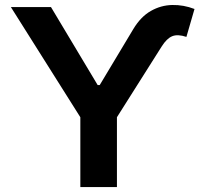

<svg xmlns="http://www.w3.org/2000/svg" viewBox="-20 -756 818 776"><path d="M370.1 -395.5V-412.1H387.7V-395.5ZM23.9 -727.5H186L378.9 -405.3L518.6 -638.2Q548.8 -688.5 589.6 -711.7Q630.4 -734.9 676 -735.8Q721.7 -736.8 766.1 -719.7L733.4 -606.9Q698.2 -618.7 676 -609.6Q653.8 -600.6 633.3 -567.9L452.6 -282.2V0H304.7V-282.2Z"/></svg>

Font: Inter 18pt
Style: Bold
Weight: 700
Designer: Rasmus Andersson
Foundry: rsms
Version: Version 4.001;git-66647c0bb